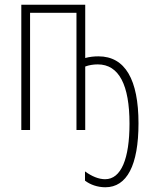

<svg xmlns="http://www.w3.org/2000/svg" viewBox="-20 -549 642 811"><path d="M340 -304V-529H70V0H107V-495H303V0H340V-268C356 -274 374 -277 393 -277C483 -277 527 -189 527 -27C527 121 492 208 424 208C397 208 368 196 339 175V214C361 231 392 242 425 242C516 242 565 149 565 -28C565 -212 509 -311 396 -311C377 -311 358 -309 340 -304Z"/></svg>

Font: Noto Sans ExtraCondensed ExtraLight
Style: Regular
Weight: 200
Width: 2
Designer: Monotype Design Team
Foundry: Monotype Imaging Inc.
Version: Version 2.013